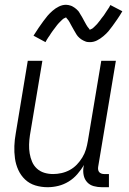

<svg xmlns="http://www.w3.org/2000/svg" viewBox="-20 -774 540 802"><path d="M179 8Q152 8 127.5 0.5Q103 -7 85 -24Q67 -41 56.5 -64Q46 -87 42.5 -112.5Q39 -138 40 -164.5Q41 -191 46 -218L96 -520H157L105 -209Q102 -189 101.5 -170Q101 -151 104 -133Q107 -115 114 -98.5Q121 -82 134 -70Q147 -58 164.5 -52.5Q182 -47 202 -47Q219 -47 237 -51Q255 -55 271.5 -64Q288 -73 301 -86.5Q314 -100 324 -116.5Q334 -133 339 -150Q344 -167 347 -185L403 -520H464L390 -77Q389 -71 390 -65Q391 -59 394.5 -55Q398 -51 403.5 -49Q409 -47 415 -47H435V8H406Q388 8 371.5 3.5Q355 -1 344 -13Q333 -25 329.5 -42Q326 -59 329 -77L331 -85Q319 -65 303 -46.5Q287 -28 266.5 -15.5Q246 -3 223.5 2.5Q201 8 179 8ZM356 -598Q351 -598 346 -598.5Q341 -599 336.5 -601Q332 -603 327.5 -605Q323 -607 319 -610Q315 -613 311.5 -616Q308 -619 305 -622.5Q302 -626 299.5 -630Q297 -634 294.5 -638.5Q292 -643 289.5 -647Q287 -651 285 -655Q283 -659 280.5 -663Q278 -667 275.5 -672Q273 -677 270.5 -681.5Q268 -686 265.5 -689.5Q263 -693 259.5 -696.5Q256 -700 256 -702Q256 -701 251 -699Q246 -697 243 -694.5Q240 -692 236 -688Q232 -684 230 -682Q228 -680 226 -678Q224 -676 222 -673.5Q220 -671 217.5 -668Q215 -665 213 -662Q211 -659 208.5 -656Q206 -653 203.5 -649.5Q201 -646 198 -642Q195 -638 192.5 -634Q190 -630 187.5 -626Q185 -622 181.5 -617.5Q178 -613 175.5 -608Q173 -603 170 -598L120 -625Q131 -643 141.5 -658Q152 -673 161 -685.5Q170 -698 178.5 -708Q187 -718 199.5 -729Q212 -740 226.5 -747Q241 -754 256 -754Q261 -754 265.5 -753Q270 -752 275 -750.5Q280 -749 284 -746.5Q288 -744 292 -741.5Q296 -739 299.5 -735.5Q303 -732 306 -729Q309 -726 311.5 -721.5Q314 -717 316.5 -713Q319 -709 321.5 -705Q324 -701 326 -697Q328 -693 330.5 -688.5Q333 -684 335.5 -679.5Q338 -675 340.5 -670.5Q343 -666 345.5 -662.5Q348 -659 351.5 -655Q355 -651 355 -649Q355 -650 360 -652Q365 -654 368 -656.5Q371 -659 375 -663Q379 -667 381 -669Q383 -671 385.5 -673.5Q388 -676 389.5 -678.5Q391 -681 393.5 -683.5Q396 -686 398 -689Q400 -692 402.5 -695.5Q405 -699 408 -702.5Q411 -706 413.5 -709.5Q416 -713 418.5 -717Q421 -721 424 -725.5Q427 -730 430 -734.5Q433 -739 436 -743.5Q439 -748 441 -753L491 -727Q480 -708 469.5 -693Q459 -678 450 -665.5Q441 -653 433 -643.5Q425 -634 412 -623Q399 -612 385 -605Q371 -598 356 -598Z"/></svg>

Font: Iosevka Light
Style: Italic
Weight: 300
Italic angle: -9°
Monospace: yes
Designer: Belleve Invis
Foundry: Belleve Invis
Version: Version 32.5.0; ttfautohint (v1.8.4)